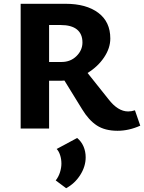

<svg xmlns="http://www.w3.org/2000/svg" viewBox="-20 -678 760 1013"><path d="M720 -15Q660 12 600 12Q534 12 491 -16Q448 -44 413 -102L320 -253Q314 -252 302 -252H239V0H89V-658H326Q435 -658 498.5 -610.5Q562 -563 562 -475Q562 -424 529 -375Q496 -326 442 -293L552 -155Q602 -90 656 -90Q674 -90 692 -96ZM239 -351H305Q352 -351 383.5 -382Q415 -413 415 -454Q415 -499 386 -522.5Q357 -546 300 -546H239ZM274 274Q289 255 296.5 231Q304 207 304 185Q304 161 297 140Q290 119 279 108L387 50Q409 68 420.5 94.5Q432 121 432 152Q432 200 403.5 245Q375 290 329 315Z"/></svg>

Font: Ysabeau Ultrabold
Style: Regular
Weight: 800
Designer: Christian Thalmann (Catharsis Fonts)
Version: Version 0.003